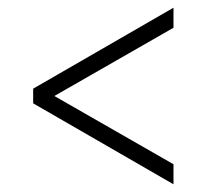

<svg xmlns="http://www.w3.org/2000/svg" viewBox="-20 -503 536 498"><path d="M66 -235V-273L430 -483V-431L121 -254L430 -77V-25Z"/></svg>

Font: Mukta Malar ExtraLight
Style: Regular
Weight: 275
Designer: Aadarsh Rajan, Girish Dalvi, Yashodeep Gholap
Foundry: Ek Type
Version: Version 2.538;PS 1.000;hotconv 16.6.51;makeotf.lib2.5.65220;